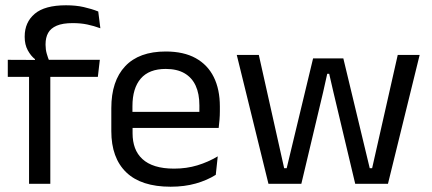

<svg xmlns="http://www.w3.org/2000/svg" viewBox="-20 -696 1637 727"><path d="M230 -676Q267.5 -676 297.2 -669.2Q327 -662.5 352 -652.5L360 -589Q335.5 -598 310.8 -603.2Q286 -608.5 255 -608.5Q217.5 -608.5 194.8 -598.8Q172 -589 162.2 -571.2Q152.5 -553.5 152.5 -528.5V-526Q152.5 -508.5 157 -492.8Q161.5 -477 167 -464L112.5 -462V-472Q97 -484 85.2 -505.5Q73.5 -527 73.5 -555.5V-558Q73.5 -611.5 111.5 -643.8Q149.5 -676 230 -676ZM170.5 0H90V-444.5H170.5ZM350.5 -405H9.5V-469.5L121 -469L154 -469.5H358Z M626 11Q514.5 11 458 -43.5Q401.5 -98 401.5 -199.5V-286.5Q401.5 -389.5 454 -445.2Q506.5 -501 607.5 -501Q675.5 -501 721 -475.8Q766.5 -450.5 789.5 -404Q812.5 -357.5 812.5 -293V-275Q812.5 -259 811.2 -243Q810 -227 808 -211.5H733.5Q734.5 -235.5 734.8 -257Q735 -278.5 735 -296.5Q735 -341 720.8 -371.8Q706.5 -402.5 678.2 -418.8Q650 -435 607.5 -435Q544.5 -435 513 -398.5Q481.5 -362 481.5 -294V-247.5L482 -237.5V-191Q482 -160.5 491 -136Q500 -111.5 519.2 -93.8Q538.5 -76 568.2 -66.8Q598 -57.5 639 -57.5Q686.5 -57.5 727.5 -70Q768.5 -82.5 804.5 -104L797 -34Q764.5 -13.5 721.5 -1.2Q678.5 11 626 11ZM791 -211.5H444V-272.5H791Z M1121 0H996.5L876.5 -488H960L1056 -59H1065.5L1165.5 -475H1280L1380 -59H1389L1486 -488H1569L1449 0H1325L1242.5 -347L1226.5 -416.5H1219L1203.5 -347Z"/></svg>

Font: Anek Kannada
Style: Regular
Weight: 400
Version: Version 1.003